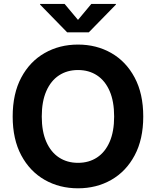

<svg xmlns="http://www.w3.org/2000/svg" viewBox="-20 -969 810 998"><path d="M385.4 9.8Q289 9.8 212.1 -34.2Q135.1 -78.2 90.5 -161.7Q45.9 -245.1 45.9 -363.3Q45.9 -482.2 90.5 -565.8Q135.1 -649.4 212.1 -693.3Q289 -737.3 385.4 -737.3Q481.9 -737.3 558.6 -693.3Q635.3 -649.4 679.9 -565.8Q724.6 -482.2 724.6 -363.3Q724.6 -244.9 679.9 -161.4Q635.3 -77.9 558.6 -34.1Q481.9 9.8 385.4 9.8ZM385.4 -122.6Q442 -122.6 484.2 -150.3Q526.4 -177.9 549.9 -231.7Q573.3 -285.5 573.3 -363.3Q573.3 -441.7 549.9 -495.7Q526.4 -549.6 484.2 -577.3Q442 -605 385.4 -605Q329 -605 286.7 -577.2Q244.3 -549.4 220.7 -495.4Q197.1 -441.5 197.1 -363.3Q197.1 -285.5 220.7 -231.9Q244.3 -178.2 286.7 -150.4Q329 -122.6 385.4 -122.6ZM315.7 -948.7 385.4 -865.6 454.8 -948.7H582.5V-945.1L441.5 -800.8H329.2L188.4 -945.1V-948.7Z"/></svg>

Font: Adwaita Sans
Style: Regular
Weight: 400
Designer: Rasmus Andersson
Foundry: rsms
Version: Version 4.001;git-9221beed3